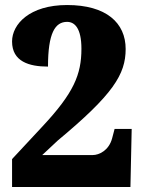

<svg xmlns="http://www.w3.org/2000/svg" viewBox="-20 -744 571 764"><path d="M28 0H499L504 -231H436L426 -193C413 -145 374 -127 349 -127H148L210 -185C430 -368 480 -448 480 -549C480 -653 403 -724 247 -724C98 -724 28 -648 28 -579C28 -499 96 -479 171 -479C171 -612 199 -657 247 -657C277 -657 304 -632 304 -550C304 -447 273 -374 150 -242L28 -111Z"/></svg>

Font: Noto Serif Georgian SemiCondensed Black
Style: Regular
Weight: 900
Width: 4
Designer: Monotype Design Team, Akaki Razmadze
Foundry: Google LLC
Version: Version 2.003